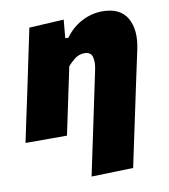

<svg xmlns="http://www.w3.org/2000/svg" viewBox="-86 -585 749 851"><g transform="rotate(-10 289.0 -159.5)"><path d="M257.5 197.5Q269 143 280.8 86.8Q292.5 30.5 305.5 -30Q318 -89 330.2 -147.8Q342.5 -206.5 355 -265.5Q362.5 -300.5 355.8 -323.5Q349 -346.5 321 -346.5Q298.5 -346.5 280.5 -333.8Q262.5 -321 245 -301L224.5 -204Q213 -149.5 202.8 -101Q192.5 -52.5 181.5 0H-5Q6 -52.5 16.5 -102.5Q27 -152.5 40.5 -214.5L51 -264.5Q62.5 -320.5 75 -379.2Q87.5 -438 100.5 -500.5L256.5 -509L249 -426.5H263.5Q292.5 -468 337.2 -491.8Q382 -515.5 431.5 -515.5Q510.5 -515.5 541.8 -462.5Q573 -409.5 555 -323Q544.5 -274 535.2 -230.8Q526 -187.5 517 -145.5L501.5 -72Q485.5 4 472.2 65.8Q459 127.5 445.5 192Z"/></g></svg>

Font: Commissioner ExtraBold
Style: Italic
Weight: 800
Italic angle: -12°
Designer: Kostas Bartsokas
Foundry: Kostas Bartsokas
Version: Version 1.000; ttfautohint (v1.8.3)